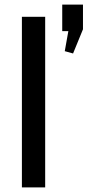

<svg xmlns="http://www.w3.org/2000/svg" viewBox="-20 -813 380 833"><path d="M176 -740V0H75V-740ZM340 -793V-686L297 -581L261 -591L291 -759L321 -678H250V-793Z"/></svg>

Font: Pathway Extreme SemiCondensed Medium
Style: Regular
Weight: 500
Width: 4
Version: Version 1.001;gftools[0.9.26]